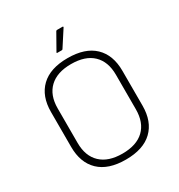

<svg xmlns="http://www.w3.org/2000/svg" viewBox="-197 -970 1036 1113"><g transform="rotate(-30 321.0 -413.5)"><path d="M321 12Q204 12 143 -46.5Q82 -105 82 -211V-444Q82 -550 143 -608.5Q204 -667 321 -667Q438 -667 499 -608.5Q560 -550 560 -444V-211Q560 -105 499 -46.5Q438 12 321 12ZM321 -28Q416 -28 466 -76Q516 -124 516 -212V-443Q516 -531 466 -579Q416 -627 321 -627Q227 -627 176.5 -579Q126 -531 126 -443V-212Q126 -124 176.5 -76Q227 -28 321 -28ZM286 -723Q283 -723 282 -725Q281 -727 283 -729L343 -835Q346 -839 350 -839H387Q390 -839 391 -837Q392 -835 390 -832L322 -727Q320 -723 315 -723Z"/></g></svg>

Font: Sofia Sans ExtraLight
Style: Regular
Weight: 250
Version: Version 4.100-B